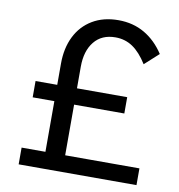

<svg xmlns="http://www.w3.org/2000/svg" viewBox="-82 -806 823 881"><g transform="rotate(10 330.0 -365.5)"><path d="M612 0H63V-78H612ZM500 -314H73V-390H500ZM613 -611 548 -552Q516 -603 480.5 -627Q445 -651 400 -651Q336 -651 301 -607.5Q266 -564 266 -491V-40H174V-489Q174 -561 201 -615.5Q228 -670 279 -700.5Q330 -731 400 -731Q468 -731 521.5 -700Q575 -669 613 -611Z"/></g></svg>

Font: Wix Madefor Display Medium
Style: Regular
Weight: 500
Designer: Dalton Maag Ltd
Foundry: Dalton Maag Ltd
Version: Version 3.100